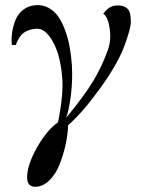

<svg xmlns="http://www.w3.org/2000/svg" viewBox="-20 -484 545 742"><path d="M457 -296.9Q429.2 -228 363.5 -137.9Q297.9 -47.9 243.2 0Q242.2 35.2 233.6 74.5Q225.1 113.8 210.2 151.4Q195.3 189 170.4 213.4Q145.5 237.8 115.2 237.8Q80.1 237.8 85.4 188.5Q91.3 136.7 132.3 70.3Q167 14.2 204.1 -11.2Q226.6 -121.6 220.2 -187Q212.9 -272.5 183.8 -324Q154.8 -375.5 120.1 -373Q88.9 -370.6 70.8 -356.7Q52.7 -342.8 41 -310.1H25.9Q23.4 -332 26.6 -356.2Q29.8 -380.4 38.8 -404.3Q47.9 -428.2 68.1 -444.8Q88.4 -461.4 116.2 -463.9Q144.5 -466.3 167.5 -453.9Q190.4 -441.4 205.8 -418.9Q221.2 -396.5 232.4 -365Q243.7 -333.5 249.5 -300.8Q255.4 -268.1 257.8 -231.9Q261.2 -174.8 254.2 -117.9Q247.1 -61 235.8 -28.8Q305.2 -112.8 340.3 -171.1Q375.5 -229.5 397.9 -293.9Q410.2 -330.1 403.8 -374.5Q397.5 -418.9 378.9 -431.2Q394.5 -450.7 406.7 -456.5Q420.4 -463.9 438 -462.9Q457 -462.4 468.5 -453.9Q480 -445.3 482.9 -430.4Q485.8 -415.5 485.6 -400.1Q485.4 -384.8 479.5 -363.8Q473.6 -342.8 468.8 -328.9Q463.9 -314.9 457 -296.9Z"/></svg>

Font: GFS Olga
Style: Regular
Weight: 400
Designer: George Matthiopoulos
Foundry: George Matthiopoulos
Version: Version 1.0